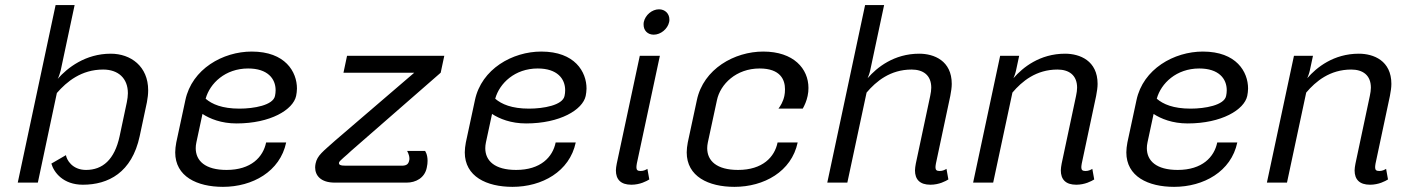

<svg xmlns="http://www.w3.org/2000/svg" viewBox="-20 -720 5548 757"><path d="M129.2 0 204.2 -353.3C243.3 -398.3 300.8 -445.8 386.7 -445.8C445.8 -445.8 484.2 -411.7 484.2 -352.5C484.2 -341.7 482.5 -329.2 480 -316.7L451.7 -183.3C431.7 -90 384.2 -50 319.2 -50C264.2 -50 242.5 -90.8 240 -108.3L182.5 -75C192.5 -40 229.2 8.3 306.7 8.3C406.7 8.3 500 -39.2 530.8 -183.3L559.2 -316.7C562.5 -333.3 564.2 -350 564.2 -364.2C564.2 -458.3 495.8 -508.3 416.7 -508.3C316.7 -508.3 245.8 -452.5 207.5 -409.2C212.5 -418.3 215.8 -429.2 219.2 -441.7L274.2 -700H199.2L50 0Z M790.8 -330.8C807.5 -391.7 868.3 -450 958.3 -450C1035 -450 1066.7 -410 1066.7 -364.2C1066.7 -356.7 1065.8 -349.2 1064.2 -341.7C1056.7 -305 980.8 -291.7 924.2 -291.7C855.8 -291.7 815.8 -309.2 790.8 -330.8ZM972.5 -516.7C859.2 -516.7 736.7 -448.3 710.8 -325L675 -158.3C672.5 -144.2 670.8 -131.7 670.8 -119.2C670.8 -24.2 756.7 16.7 859.2 16.7C975 16.7 1084.2 -43.3 1108.3 -158.3H1029.2C1017.5 -100.8 970 -50 873.3 -50C789.2 -50 751.7 -85.8 751.7 -135.8C751.7 -142.5 752.5 -150.8 754.2 -158.3L778.3 -270.8C807.5 -251.7 852.5 -233.3 912.5 -233.3C1046.7 -233.3 1135.8 -287.5 1147.5 -341.7C1149.2 -350.8 1150.8 -360.8 1150.8 -370.8C1150.8 -436.7 1105 -516.7 972.5 -516.7Z M1348.3 -500 1334.2 -433.3H1613.3L1302.5 -166.7C1253.3 -122.5 1230.8 -107.5 1224.2 -75C1223.3 -70 1222.5 -65 1222.5 -60C1222.5 -28.3 1244.2 0 1300 0H1583.3C1619.2 0 1654.2 -18.3 1662.5 -58.3C1665 -69.2 1665.8 -78.3 1665.8 -85.8C1665.8 -112.5 1655.8 -125 1655.8 -125H1585C1585 -125 1594.2 -110 1594.2 -95C1594.2 -92.5 1594.2 -90 1593.3 -87.5C1590.8 -75 1585 -66.7 1564.2 -66.7H1343.3C1320.8 -66.7 1315 -70.8 1316.7 -79.2C1318.3 -86.7 1347.5 -108.3 1364.2 -125L1717.5 -433.3L1731.7 -500Z M1932.5 -330.8C1949.2 -391.7 2010 -450 2100 -450C2176.7 -450 2208.3 -410 2208.3 -364.2C2208.3 -356.7 2207.5 -349.2 2205.8 -341.7C2198.3 -305 2122.5 -291.7 2065.8 -291.7C1997.5 -291.7 1957.5 -309.2 1932.5 -330.8ZM2114.2 -516.7C2000.8 -516.7 1878.3 -448.3 1852.5 -325L1816.7 -158.3C1814.2 -144.2 1812.5 -131.7 1812.5 -119.2C1812.5 -24.2 1898.3 16.7 2000.8 16.7C2116.7 16.7 2225.8 -43.3 2250 -158.3H2170.8C2159.2 -100.8 2111.7 -50 2015 -50C1930.8 -50 1893.3 -85.8 1893.3 -135.8C1893.3 -142.5 1894.2 -150.8 1895.8 -158.3L1920 -270.8C1949.2 -251.7 1994.2 -233.3 2054.2 -233.3C2188.3 -233.3 2277.5 -287.5 2289.2 -341.7C2290.8 -350.8 2292.5 -360.8 2292.5 -370.8C2292.5 -436.7 2246.7 -516.7 2114.2 -516.7Z M2618.3 -633.3C2619.2 -636.7 2619.2 -640 2619.2 -643.3C2619.2 -665.8 2602.5 -683.3 2578.3 -683.3C2550.8 -683.3 2524.2 -660.8 2518.3 -633.3C2517.5 -630 2517.5 -626.7 2517.5 -622.5C2517.5 -600 2533.3 -583.3 2557.5 -583.3C2585 -583.3 2612.5 -605.8 2618.3 -633.3ZM2540 -12.5 2532.5 -54.2C2526.7 -50.8 2518.3 -45.8 2505.8 -45.8C2493.3 -45.8 2489.2 -50 2489.2 -60.8C2489.2 -65 2490 -69.2 2490.8 -75L2581.7 -500H2502.5L2411.7 -75C2410 -65 2408.3 -56.7 2408.3 -48.3C2408.3 -12.5 2427.5 8.3 2469.2 8.3C2503.3 8.3 2529.2 -5.8 2540 -12.5Z M2989.2 -516.7C2875.8 -516.7 2753.3 -448.3 2727.5 -325L2691.7 -158.3C2689.2 -144.2 2687.5 -131.7 2687.5 -119.2C2687.5 -24.2 2773.3 16.7 2875.8 16.7C2991.7 16.7 3100.8 -43.3 3125 -158.3H3045.8C3034.2 -100.8 2986.7 -50 2890 -50C2805.8 -50 2768.3 -85.8 2768.3 -135.8C2768.3 -142.5 2769.2 -150.8 2770.8 -158.3L2806.7 -325C2820 -388.3 2882.5 -450 2975 -450C3057.5 -450 3075 -405 3075 -368.3C3075 -358.3 3074.2 -349.2 3072.5 -341.7C3067.5 -318.3 3056.7 -301.7 3049.2 -291.7H3145C3152.5 -305 3160 -321.7 3164.2 -341.7C3166.7 -352.5 3167.5 -363.3 3167.5 -373.3C3167.5 -449.2 3109.2 -516.7 2989.2 -516.7Z M3719.2 -12.5 3711.7 -54.2C3705.8 -50.8 3697.5 -45.8 3685 -45.8C3672.5 -45.8 3668.3 -50 3668.3 -60.8C3668.3 -65 3669.2 -69.2 3670 -75L3726.7 -341.7C3730 -359.2 3732.5 -375 3732.5 -389.2C3732.5 -480.8 3662.5 -508.3 3604.2 -508.3C3505 -508.3 3437.5 -454.2 3400.8 -411.7C3404.2 -420 3408.3 -430 3410.8 -441.7L3465.8 -700H3390.8L3241.7 0H3320.8L3396.7 -355C3434.2 -399.2 3490 -445.8 3574.2 -445.8C3619.2 -445.8 3651.7 -424.2 3651.7 -374.2C3651.7 -365 3650 -353.3 3647.5 -341.7L3590.8 -75C3589.2 -65 3587.5 -56.7 3587.5 -48.3C3587.5 -12.5 3606.7 8.3 3648.3 8.3C3682.5 8.3 3708.3 -5.8 3719.2 -12.5Z M4294.2 -12.5 4286.7 -54.2C4280.8 -50.8 4272.5 -45.8 4260 -45.8C4247.5 -45.8 4243.3 -50 4243.3 -60.8C4243.3 -65 4244.2 -69.2 4245 -75L4301.7 -341.7C4305 -359.2 4307.5 -375 4307.5 -389.2C4307.5 -480.8 4237.5 -508.3 4179.2 -508.3C4080 -508.3 4012.5 -454.2 3975.8 -411.7C3979.2 -420 3983.3 -430 3985.8 -441.7L3998.3 -500H3923.3L3816.7 0H3895.8L3971.7 -355C4009.2 -399.2 4065 -445.8 4149.2 -445.8C4194.2 -445.8 4226.7 -424.2 4226.7 -374.2C4226.7 -365 4225 -353.3 4222.5 -341.7L4165.8 -75C4164.2 -65 4162.5 -56.7 4162.5 -48.3C4162.5 -12.5 4181.7 8.3 4223.3 8.3C4257.5 8.3 4283.3 -5.8 4294.2 -12.5Z M4540.8 -330.8C4557.5 -391.7 4618.3 -450 4708.3 -450C4785 -450 4816.7 -410 4816.7 -364.2C4816.7 -356.7 4815.8 -349.2 4814.2 -341.7C4806.7 -305 4730.8 -291.7 4674.2 -291.7C4605.8 -291.7 4565.8 -309.2 4540.8 -330.8ZM4722.5 -516.7C4609.2 -516.7 4486.7 -448.3 4460.8 -325L4425 -158.3C4422.5 -144.2 4420.8 -131.7 4420.8 -119.2C4420.8 -24.2 4506.7 16.7 4609.2 16.7C4725 16.7 4834.2 -43.3 4858.3 -158.3H4779.2C4767.5 -100.8 4720 -50 4623.3 -50C4539.2 -50 4501.7 -85.8 4501.7 -135.8C4501.7 -142.5 4502.5 -150.8 4504.2 -158.3L4528.3 -270.8C4557.5 -251.7 4602.5 -233.3 4662.5 -233.3C4796.7 -233.3 4885.8 -287.5 4897.5 -341.7C4899.2 -350.8 4900.8 -360.8 4900.8 -370.8C4900.8 -436.7 4855 -516.7 4722.5 -516.7Z M5452.5 -12.5 5445 -54.2C5439.2 -50.8 5430.8 -45.8 5418.3 -45.8C5405.8 -45.8 5401.7 -50 5401.7 -60.8C5401.7 -65 5402.5 -69.2 5403.3 -75L5460 -341.7C5463.3 -359.2 5465.8 -375 5465.8 -389.2C5465.8 -480.8 5395.8 -508.3 5337.5 -508.3C5238.3 -508.3 5170.8 -454.2 5134.2 -411.7C5137.5 -420 5141.7 -430 5144.2 -441.7L5156.7 -500H5081.7L4975 0H5054.2L5130 -355C5167.5 -399.2 5223.3 -445.8 5307.5 -445.8C5352.5 -445.8 5385 -424.2 5385 -374.2C5385 -365 5383.3 -353.3 5380.8 -341.7L5324.2 -75C5322.5 -65 5320.8 -56.7 5320.8 -48.3C5320.8 -12.5 5340 8.3 5381.7 8.3C5415.8 8.3 5441.7 -5.8 5452.5 -12.5Z"/></svg>

Font: BoonHome
Style: Book Oblique
Weight: 400
Italic angle: -12°
Designer: Sungsit Sawaiwan
Foundry: Sungsit Sawaiwan
Version: Version 0.2